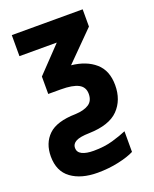

<svg xmlns="http://www.w3.org/2000/svg" viewBox="-146 -629 762 952"><g transform="rotate(-20 235.0 -153.5)"><path d="M203 240Q116 240 63.5 201.5Q11 163 11 85Q11 15 54.5 -27Q98 -69 198 -71Q243 -73 268.5 -89.5Q294 -106 294 -143Q294 -179 264 -195Q234 -211 171 -211H105V-303L232 -436H35V-547H409V-456L260 -306Q338 -298 385 -257Q432 -216 432 -139Q432 -60 384 -11Q336 38 230 41Q180 42 159 53.5Q138 65 138 86Q138 109 160 120Q182 131 221 131Q278 131 322.5 118Q367 105 397 92V201Q366 217 313.5 228.5Q261 240 203 240Z"/></g></svg>

Font: Noto Sans Condensed
Style: Bold
Weight: 700
Width: 3
Designer: Monotype Design Team
Foundry: Monotype Imaging Inc.
Version: Version 2.013; ttfautohint (v1.8.4.7-5d5b)